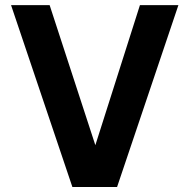

<svg xmlns="http://www.w3.org/2000/svg" viewBox="-20 -743 753 763"><path d="M358.9 -166 536.1 -722.7H689L445.3 0H267.6L23.9 -722.7H177.2Z"/></svg>

Font: Giphurs
Style: Bold
Weight: 700
Version: Version 0.920; ttfautohint (v1.8.4.7-5d5b)